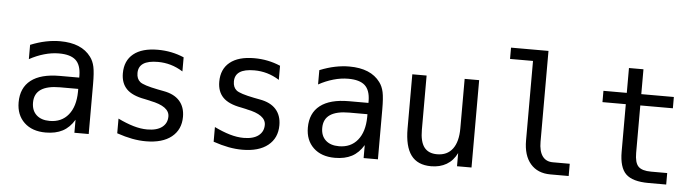

<svg xmlns="http://www.w3.org/2000/svg" viewBox="-43 -808 3586 992"><g transform="rotate(5 1750.0 -312.0)"><path d="M268.6 -227.5Q203.1 -227.5 169.9 -205.1Q136.7 -182.6 136.7 -136.7Q136.7 -95.7 161.6 -72.8Q186.5 -49.8 230.5 -49.8Q292 -49.8 327.1 -92.8Q362.3 -135.7 363.3 -211.9V-227.5ZM437.5 -258.8V0H363.3V-67.4Q338.9 -26.4 302.7 -7.3Q266.6 11.7 214.8 11.7Q144.5 11.7 103.5 -27.3Q62.5 -66.4 62.5 -131.8Q62.5 -207 113.3 -246.6Q164.1 -286.1 262.7 -286.1H363.3V-297.9Q362.3 -352.5 335 -377Q307.6 -401.4 249 -401.4Q210.9 -401.4 171.9 -390.1Q132.8 -378.9 95.7 -358.4V-432.6Q136.7 -449.2 174.8 -457Q212.9 -464.8 249 -464.8Q304.7 -464.8 344.7 -448.2Q384.8 -431.6 409.2 -398.4Q424.8 -377.9 431.2 -348.1Q437.5 -318.4 437.5 -258.8Z M891.6 -437.5V-364.3Q860.4 -383.8 828.1 -393.1Q795.9 -402.3 761.7 -402.3Q710.9 -402.3 686 -385.7Q661.1 -369.1 661.1 -335.9Q661.1 -305.7 679.7 -290.5Q698.2 -275.4 772.5 -260.7L802.7 -254.9Q858.4 -245.1 886.7 -213.4Q915 -181.6 915 -130.9Q915 -64.5 867.7 -26.4Q820.3 11.7 734.4 11.7Q700.2 11.7 663.6 4.9Q627 -2 584 -16.6V-92.8Q626 -72.3 664.1 -61Q702.1 -49.8 736.3 -49.8Q786.1 -49.8 813 -70.3Q839.8 -90.8 839.8 -126Q839.8 -178.7 740.2 -198.2L737.3 -199.2L710 -205.1Q644.5 -216.8 615.2 -247.1Q585.9 -277.3 585.9 -328.1Q585.9 -393.6 629.9 -429.2Q673.8 -464.8 755.9 -464.8Q792 -464.8 825.7 -458Q859.4 -451.2 891.6 -437.5Z M1391.6 -437.5V-364.3Q1360.4 -383.8 1328.1 -393.1Q1295.9 -402.3 1261.7 -402.3Q1210.9 -402.3 1186 -385.7Q1161.1 -369.1 1161.1 -335.9Q1161.1 -305.7 1179.7 -290.5Q1198.2 -275.4 1272.5 -260.7L1302.7 -254.9Q1358.4 -245.1 1386.7 -213.4Q1415 -181.6 1415 -130.9Q1415 -64.5 1367.7 -26.4Q1320.3 11.7 1234.4 11.7Q1200.2 11.7 1163.6 4.9Q1127 -2 1084 -16.6V-92.8Q1126 -72.3 1164.1 -61Q1202.1 -49.8 1236.3 -49.8Q1286.1 -49.8 1313 -70.3Q1339.8 -90.8 1339.8 -126Q1339.8 -178.7 1240.2 -198.2L1237.3 -199.2L1210 -205.1Q1144.5 -216.8 1115.2 -247.1Q1085.9 -277.3 1085.9 -328.1Q1085.9 -393.6 1129.9 -429.2Q1173.8 -464.8 1255.9 -464.8Q1292 -464.8 1325.7 -458Q1359.4 -451.2 1391.6 -437.5Z M1768.6 -227.5Q1703.1 -227.5 1669.9 -205.1Q1636.7 -182.6 1636.7 -136.7Q1636.7 -95.7 1661.6 -72.8Q1686.5 -49.8 1730.5 -49.8Q1792 -49.8 1827.1 -92.8Q1862.3 -135.7 1863.3 -211.9V-227.5ZM1937.5 -258.8V0H1863.3V-67.4Q1838.9 -26.4 1802.7 -7.3Q1766.6 11.7 1714.8 11.7Q1644.5 11.7 1603.5 -27.3Q1562.5 -66.4 1562.5 -131.8Q1562.5 -207 1613.3 -246.6Q1664.1 -286.1 1762.7 -286.1H1863.3V-297.9Q1862.3 -352.5 1835 -377Q1807.6 -401.4 1749 -401.4Q1710.9 -401.4 1671.9 -390.1Q1632.8 -378.9 1595.7 -358.4V-432.6Q1636.7 -449.2 1674.8 -457Q1712.9 -464.8 1749 -464.8Q1804.7 -464.8 1844.7 -448.2Q1884.8 -431.6 1909.2 -398.4Q1924.8 -377.9 1931.2 -348.1Q1937.5 -318.4 1937.5 -258.8Z M2076.2 -171.9V-453.1H2150.4V-171.9Q2150.4 -110.4 2172.4 -81.5Q2194.3 -52.7 2239.3 -52.7Q2292 -52.7 2319.8 -89.8Q2347.7 -127 2347.7 -196.3V-453.1H2422.9V0H2347.7V-68.4Q2328.1 -28.3 2293.9 -8.3Q2259.8 11.7 2213.9 11.7Q2143.6 11.7 2109.9 -33.7Q2076.2 -79.1 2076.2 -171.9Z M2766.6 -164.1Q2766.6 -114.3 2785.2 -88.9Q2803.7 -63.5 2838.9 -63.5H2926.8V0H2832Q2765.6 0 2728.5 -43Q2691.4 -85.9 2691.4 -164.1V-576.2H2572.3V-634.8H2766.6Z M3263.7 -583V-454.1H3432.6V-395.5H3263.7V-149.4Q3263.7 -98.6 3282.7 -79.1Q3301.8 -59.6 3348.6 -59.6H3432.6V0H3340.8Q3257.8 0 3223.1 -33.7Q3188.5 -67.4 3188.5 -149.4V-395.5H3067.4V-454.1H3188.5V-583Z"/></g></svg>

Font: BabelStone Flags
Style: Regular
Weight: 400
Designer: Andrew West
Foundry: BabelStone
Version: Version 4.12